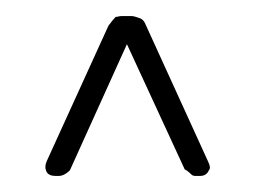

<svg xmlns="http://www.w3.org/2000/svg" viewBox="-20 -441 330 239"><path d="M229 -222H223Q220 -222 218 -224Q213 -229 210 -230L138 -386L67 -229Q60 -222 53 -222H49Q41 -222 38 -227Q35 -233 38 -240L115 -409Q118 -413 120 -415.5Q122 -418 124 -420Q126 -420 127.5 -420.5Q129 -421 132 -421H144Q147 -421 155 -418Q159 -416 161 -411L239 -240Q243 -232 240 -229Q237 -222 229 -222Z"/></svg>

Font: Chathura
Style: Regular
Weight: 400
Designer: Appaji Ambarisha Darbha
Foundry: Aditya Fonts
Version: Version 1.001 2016